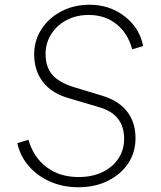

<svg xmlns="http://www.w3.org/2000/svg" viewBox="-20 -777 680 809"><path d="M310 12Q246 12 192 -11.5Q138 -35 101.5 -77Q65 -119 53 -174L100 -188Q121 -114 176.5 -72.5Q232 -31 311 -31Q368 -31 411 -51.5Q454 -72 478.5 -108.5Q503 -145 503 -192Q503 -295 399 -325L264 -365Q195 -386 159.5 -433.5Q124 -481 124 -548Q124 -607 155 -654.5Q186 -702 239 -729.5Q292 -757 357 -757Q414 -757 461 -735Q508 -713 540.5 -674Q573 -635 583 -583L537 -569Q519 -637 470.5 -675.5Q422 -714 354 -714Q302 -714 261 -692.5Q220 -671 196 -633.5Q172 -596 172 -549Q172 -496 199.5 -463Q227 -430 291 -410L413 -373Q481 -352 516 -306.5Q551 -261 551 -195Q551 -135 520 -88.5Q489 -42 434.5 -15Q380 12 310 12Z"/></svg>

Font: Plus Jakarta Sans ExtraLight
Style: Italic
Weight: 200
Italic angle: -8°
Designer: Gumpita Rahayu
Foundry: Tokotype
Version: Version 2.071; ttfautohint (v1.8.4.7-5d5b);gftools[0.9.29]